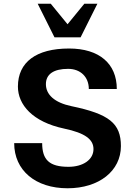

<svg xmlns="http://www.w3.org/2000/svg" viewBox="-20 -997 724 1029"><path d="M56 -230C56 -84 170 12 342 12C511 12 628 -81 628 -214C628 -336 565 -386 363 -428C272 -447 226 -490 226 -546C226 -599 267 -628 345 -628C412 -628 456 -584 456 -520H606C606 -656 512 -737 350 -737C174 -737 76 -664 76 -533C76 -436 154 -344 323 -308C438 -284 481 -249 481 -198C481 -141 425 -103 347 -103C245 -103 206 -140 206 -230ZM272 -797H412L502 -977H432L342 -867L252 -977H182Z"/></svg>

Font: Perun
Style: Bold
Weight: 700
Foundry: Copyright (c) Stefan Peev, Context Ltd, 2016
Version: Version 1.089